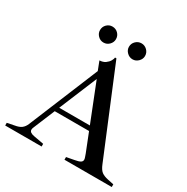

<svg xmlns="http://www.w3.org/2000/svg" viewBox="-190 -1016 1145 1178"><g transform="rotate(30 382.5 -427.5)"><path d="M5 0V-19L55 -29Q86 -34 102 -46.5Q118 -59 127 -81L330 -573L306 -635Q331 -636 347 -647.5Q363 -659 371.5 -673.5Q380 -688 380 -698H390L640 -94Q654 -59 671 -46.5Q688 -34 717 -28L760 -19V0H425V-19L478 -29Q507 -34 518.5 -41Q530 -48 530 -60Q530 -67 526.5 -76.5Q523 -86 519 -98L338 -555H360L163 -80Q160 -74 158.5 -68.5Q157 -63 157 -59Q157 -48 166 -41.5Q175 -35 192 -32L263 -19V0ZM224 -228 219 -260H509V-228ZM272 -742Q249 -742 232.5 -759Q216 -776 216 -798Q216 -822 232.5 -838.5Q249 -855 272 -855Q296 -855 312.5 -838.5Q329 -822 329 -798Q329 -776 312.5 -759Q296 -742 272 -742ZM478 -742Q455 -742 438 -759Q421 -776 421 -798Q421 -822 438 -838.5Q455 -855 478 -855Q501 -855 518 -838.5Q535 -822 535 -798Q535 -776 518 -759Q501 -742 478 -742Z"/></g></svg>

Font: Ibarra Real Nova Medium
Style: Regular
Weight: 500
Designer: Jose Maria Ribagorda & Octavio Pardo
Foundry: Jose Maria Ribagorda
Version: Version 2.000